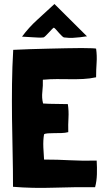

<svg xmlns="http://www.w3.org/2000/svg" viewBox="-20 -938 521 959"><path d="M90 -755Q123 -753 140.5 -752Q158 -751 167.5 -750.5Q177 -750 182.5 -750Q188 -750 197 -751Q201 -752 208 -759Q215 -766 223 -774.5Q231 -783 238 -790.5Q245 -798 249 -800Q254 -797 261 -789Q268 -781 275.5 -772.5Q283 -764 290 -757.5Q297 -751 300 -751Q324 -748 344.5 -749Q365 -750 380.5 -752Q396 -754 405 -755.5Q414 -757 415 -756L252 -918Q208 -877 166 -839Q124 -801 90 -755ZM201 -141 200 -142Q198 -166 196.5 -202Q195 -238 200 -267Q205 -271 219 -272Q233 -273 250.5 -273Q268 -273 287 -273.5Q306 -274 321 -278Q320 -315 322 -349Q324 -383 319 -417V-418Q288 -419 257 -419Q226 -419 196 -421L195 -422Q188 -449 191.5 -479.5Q195 -510 194 -539L195 -540H198Q231 -543 264 -543Q297 -543 330 -542.5Q363 -542 395.5 -543.5Q428 -545 460 -552V-553Q460 -588 462.5 -624Q465 -660 460 -695Q460 -696 440 -697Q420 -698 387 -698Q354 -698 311 -697Q268 -696 222 -695Q176 -694 130.5 -692.5Q85 -691 46 -689Q41 -603 40 -518Q39 -433 40 -348Q41 -263 43 -177.5Q45 -92 45 -5Q142 3 247.5 -0.5Q353 -4 455 -3Q463 -33 464 -67.5Q465 -102 463 -134V-136Q395 -134 331 -137.5Q267 -141 201 -141Z"/></svg>

Font: Londrina Solid
Style: Regular
Weight: 400
Designer: Marcelo Magalhaes
Foundry: Marcelo Magalhães
Version: Version 1.002